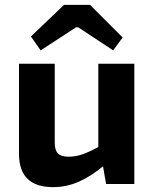

<svg xmlns="http://www.w3.org/2000/svg" viewBox="-20 -756 633 789"><path d="M205 -494V-169Q205 -138 218.5 -125Q232 -112 262 -112Q293 -112 323.5 -123.5Q354 -135 400 -160L411 -79Q357 -33 305.5 -10Q254 13 198 13Q58 13 58 -124V-494ZM532 -494V0H416L399 -97L384 -111V-494ZM350 -736 484 -602 445 -549 301 -644H293L147 -549L107 -606L243 -736Z"/></svg>

Font: Exo 2
Style: Bold
Weight: 700
Designer: Natanael Gama
Foundry: Natanael Gama
Version: Version 2.010